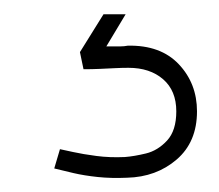

<svg xmlns="http://www.w3.org/2000/svg" viewBox="-20 -23 307 269"><path d="M156 -3H125L92 50L97 74Q109 74 120 73.5Q131 73 141 72.5Q151 72 160 72Q190 72 208.5 88Q227 104 227 133Q227 160 214 174Q201 188 184.5 192Q168 196 155 197Q134 198 115 195.5Q96 193 82.5 190Q69 187 64 186L56 213Q68 216 83 219.5Q98 223 117 225Q136 227 158 226Q199 225 227.5 200.5Q256 176 256 133Q256 94 230.5 67Q205 40 159 41Q154 42 148.5 42Q143 42 129 42Z"/></svg>

Font: Advent Pro ExtraLight
Style: Regular
Weight: 250
Version: Version 3.000